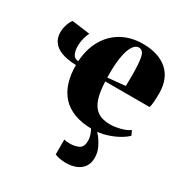

<svg xmlns="http://www.w3.org/2000/svg" viewBox="-176 -656 984 1030"><g transform="rotate(30 316.0 -141.0)"><path d="M409.5 12Q344 12 296.5 -5.8Q249 -23.5 218.8 -56.8Q188.5 -90 174 -137Q159.5 -184 159.5 -242.5Q104.5 -244 68.8 -257.8Q33 -271.5 16 -296Q-1 -320.5 -1 -353.5Q-1 -370.5 3 -387Q7 -403.5 13.2 -417.2Q19.5 -431 26 -438.5L138 -423.5Q130.5 -411 123.8 -386.2Q117 -361.5 117 -334Q117 -309.5 125.8 -289Q134.5 -268.5 160 -266Q165 -345 198.2 -402.2Q231.5 -459.5 287.2 -490.2Q343 -521 415 -521Q512 -521 566.5 -474Q621 -427 622.5 -337.5Q622.5 -303 620.5 -279.2Q618.5 -255.5 614.5 -245H340Q342 -191 351.5 -155Q361 -119 378 -97.8Q395 -76.5 419.8 -67.2Q444.5 -58 476.5 -58Q503 -58 538 -66.5Q573 -75 594 -91L607 -63Q593.5 -48 563.2 -30.5Q533 -13 493 -0.5Q453 12 409.5 12ZM339 -268.5 447.5 -279Q448 -295.5 448 -311.8Q448 -328 448.5 -344.5Q448.5 -419 440.8 -456Q433 -493 405 -493Q392.5 -493 380.2 -481.5Q368 -470 358 -443.8Q348 -417.5 342.8 -374.5Q337.5 -331.5 339 -268.5ZM374 239.5Q355.5 239.5 337.8 236.2Q320 233 305.5 227V135Q313.5 137 323.8 138Q334 139 340 139Q373.5 139 396.5 127Q419.5 115 419.5 77.5Q419.5 63.5 415.2 48.2Q411 33 404.2 19.2Q397.5 5.5 389.5 -3L408 -6.5L423.5 -3Q435.5 7 452.5 28.5Q469.5 50 482.8 78.2Q496 106.5 496 138Q496 173 479.8 195.5Q463.5 218 435.8 228.8Q408 239.5 374 239.5Z"/></g></svg>

Font: Merriweather 144pt Black
Style: Regular
Weight: 900
Version: Version 2.100